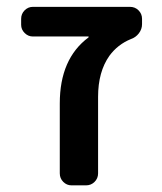

<svg xmlns="http://www.w3.org/2000/svg" viewBox="-20 -565 474 563"><path d="M239.3 -455.1Q240.2 -456.1 240.2 -457Q240.2 -458 238.3 -458H76.2Q62.5 -458 52.2 -468.3Q42 -478.5 42 -492.2V-509.8Q42 -524.4 52.2 -534.7Q62.5 -544.9 76.2 -544.9H361.3Q376 -544.9 386.2 -534.7Q396.5 -524.4 396.5 -509.8V-494.1Q396.5 -479.5 387.2 -467.3Q377.9 -455.1 363.3 -450.2Q325.2 -434.6 300.8 -401.4Q267.6 -354.5 267.6 -281.2V-56.6Q267.6 -42 257.3 -31.7Q247.1 -21.5 232.4 -21.5H189.5Q175.8 -21.5 165.5 -31.7Q155.3 -42 155.3 -56.6V-261.7Q155.3 -392.6 239.3 -455.1Z"/></svg>

Font: Gen Jyuu GothicL Medium
Style: Regular
Weight: 500
Designer: [Source Han Sans]
Ryoko NISHIZUKA  (kana & ideographs); Paul D. Hunt (Latin, Greek & Cyrillic); Wenlong ZHANG  (bopomofo
Version: Version 1.002.20150607